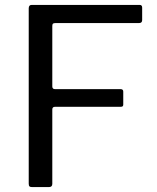

<svg xmlns="http://www.w3.org/2000/svg" viewBox="-20 -762 641 782"><path d="M109 -742H549Q559 -742 559 -731V-680Q559 -668 546 -668H206Q198 -668 195.5 -665.5Q193 -663 193 -656V-410Q193 -399 204 -399H471Q482 -399 482 -389V-336Q482 -331 479.5 -329Q477 -327 471 -327H204Q193 -327 193 -316V-13Q193 0 179 0H111Q103 0 100 -3Q97 -6 97 -14V-728Q97 -742 109 -742Z"/></svg>

Font: Libre Franklin
Style: Regular
Weight: 400
Designer: Pablo Impallari, Rodrigo Fuenzalida
Foundry: Impallari Type
Version: Version 1.002; ttfautohint (v1.5)